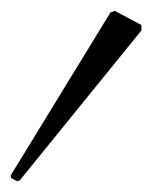

<svg xmlns="http://www.w3.org/2000/svg" viewBox="-37 -211 307 353"><path d="M166 -188 174 -191 223 -165V-155L-1 121L-6 122L-17 116V111Z"/></svg>

Font: New Athena Unicode
Style: Italic
Weight: 400
Designer: J. Rusten 1997; rev. by R. Hancock 2001, 2002, rev. by D. Mastronarde 2002-2019
Foundry: Society for Classical Studies (formerly American Philological Association)
Version: Version 5.008